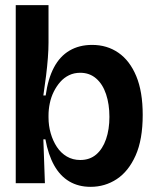

<svg xmlns="http://www.w3.org/2000/svg" viewBox="-20 -710 600 744"><path d="M331 14Q284 14 248.5 -7Q213 -28 190 -69Q167 -110 156 -170H148L154 0H41V-211V-690H168V-545Q168 -518 165.5 -485.5Q163 -453 158.5 -416.5Q154 -380 148 -340H157Q166 -405 189 -448.5Q212 -492 249.5 -514Q287 -536 337 -536Q395 -536 439 -505.5Q483 -475 508 -415Q533 -355 533 -265Q533 -169 505.5 -107.5Q478 -46 432.5 -16Q387 14 331 14ZM291 -90Q328 -90 353 -111.5Q378 -133 391 -171Q404 -209 404 -257Q404 -306 391 -345Q378 -384 352.5 -406Q327 -428 291 -428Q267 -428 247.5 -418.5Q228 -409 213.5 -392.5Q199 -376 188.5 -355Q178 -334 173 -310Q168 -286 168 -263V-255Q168 -223 176.5 -193.5Q185 -164 200.5 -140.5Q216 -117 239 -103.5Q262 -90 291 -90Z"/></svg>

Font: Bricolage Grotesque 96pt ExtraBold 96pt SemiBold
Style: Regular
Weight: 600
Version: Version 1.001;gftools[0.9.33.dev8+g029e19f]